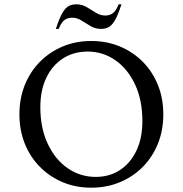

<svg xmlns="http://www.w3.org/2000/svg" viewBox="-20 -860 847 890"><path d="M403 10Q331 10 270.5 -15.5Q210 -41 165 -86.5Q120 -132 95 -194Q70 -256 70 -330Q70 -404 95 -466Q120 -528 165 -573.5Q210 -619 270.5 -644.5Q331 -670 403 -670Q475 -670 536 -644.5Q597 -619 642 -573.5Q687 -528 712 -466Q737 -404 737 -330Q737 -256 712 -194Q687 -132 642 -86.5Q597 -41 536 -15.5Q475 10 403 10ZM424 -40Q488 -40 536.5 -72Q585 -104 612.5 -162Q640 -220 640 -299Q640 -396 606 -468.5Q572 -541 514.5 -581Q457 -621 386 -621Q322 -621 272.5 -589.5Q223 -558 195 -500Q167 -442 167 -363Q167 -266 201.5 -193Q236 -120 294 -80Q352 -40 424 -40ZM239 -726Q255 -776 269.5 -800.5Q284 -825 299.5 -832.5Q315 -840 334 -840Q360 -840 382 -827Q404 -814 424.5 -801Q445 -788 468 -788Q487 -788 502 -798Q517 -808 530 -840H543Q527 -790 512.5 -765.5Q498 -741 482.5 -733.5Q467 -726 448 -726Q422 -726 400 -739Q378 -752 357.5 -765Q337 -778 314 -778Q295 -778 280 -768Q265 -758 252 -726Z"/></svg>

Font: Spectral SC
Style: Regular
Weight: 400
Designer: Jean-Baptiste Levee
Foundry: Production Type
Version: Version 2.001